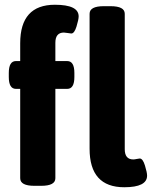

<svg xmlns="http://www.w3.org/2000/svg" viewBox="-20 -780 639 808"><path d="M311 -711Q311 -698 302 -668.5Q293 -639 280 -639Q277 -639 265.5 -641Q254 -643 249 -643Q213 -643 213 -600V-523H263Q293 -523 293 -473V-456Q293 -406 263 -406H213V-30Q213 2 153 2H125Q65 2 65 -30V-406H47Q17 -406 17 -456V-473Q17 -523 47 -523H65V-598Q65 -760 211 -760Q311 -760 311 -711ZM599 -41Q599 8 503 8Q357 8 357 -154V-722Q357 -754 417 -754H445Q505 -754 505 -722V-152Q505 -109 541 -109Q546 -109 555.5 -111Q565 -113 568 -113Q581 -113 590 -83.5Q599 -54 599 -41Z"/></svg>

Font: mmAsap
Style: Bold
Weight: 700
Designer: Pablo Cosgaya
Foundry: Omnibus-Type
Version: Version 1.001